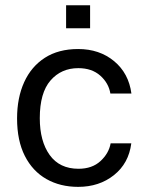

<svg xmlns="http://www.w3.org/2000/svg" viewBox="-20 -718 584 748"><path d="M284.5 -527Q367.5 -527 424.5 -479.8Q481.5 -432.5 492 -353.5H410Q403.5 -394 370.8 -423.2Q338 -452.5 285 -452.5Q218.5 -452.5 176.8 -404.5Q135 -356.5 135 -257.5Q135 -168 173.5 -114.2Q212 -60.5 286 -60.5Q339 -60.5 371.5 -90.5Q404 -120.5 411 -159.5H491.5Q481.5 -81.5 424 -35.8Q366.5 10 284.5 10Q214.5 10 160.8 -20.5Q107 -51 76.8 -110.5Q46.5 -170 46.5 -256.5Q46.5 -337 74.2 -398Q102 -459 155 -493Q208 -527 284.5 -527ZM237.5 -608V-697.5H331V-608Z"/></svg>

Font: Public Sans
Style: Regular
Weight: 400
Designer: The Public Sans project authors (U.S. Web Design System). Libre Franklin designed by Pablo Impallari and Rodrigo Fuenzal
Version: Version 1.008; ttfautohint (v1.8.1) -l 8 -r 50 -G 200 -x 14 